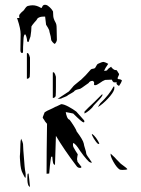

<svg xmlns="http://www.w3.org/2000/svg" viewBox="-20 -743 587 800"><path d="M93 -570V-572Q93 -579 90 -589.5Q87 -600 84 -600Q79 -597 78 -581.5Q77 -566 77 -562Q76 -551 76 -529Q76 -522 72 -522Q69 -522 67 -525Q65 -528 65 -534L66 -601Q66 -623 53 -662L51 -668H61Q58 -678 62.5 -684Q67 -690 79 -700Q81 -702 85 -708.5Q89 -715 95 -718Q107 -721 116 -721Q133 -721 151 -710H153Q154 -710 156 -715Q158 -720 162 -722Q164 -723 168 -723Q173 -723 176 -721L178 -720L182 -717Q194 -708 201 -695Q201 -671 205 -663Q207 -657 210 -652Q213 -647 214.5 -641.5Q216 -636 216 -624L217 -577Q217 -573 214 -567.5Q211 -562 208 -560Q205 -561 199 -567.5Q193 -574 193 -579Q193 -587 186 -611Q186 -617 180 -627Q174 -637 172 -640Q171 -645 168 -674Q165 -674 155.5 -673.5Q146 -673 137 -667Q133 -659 123 -649Q113 -637 111 -633Q111 -615 107 -591Q103 -578 99 -568ZM94 -415Q97 -415 100 -417.5Q103 -420 104 -423Q105 -434 105 -463V-503Q99 -526 92 -521V-483V-415ZM220 -331Q227 -336 243.5 -346.5Q260 -357 267 -362Q273 -368 280 -377Q287 -386 291 -389L314 -408Q315 -408 317 -410Q336 -427 358 -453Q361 -456 366.5 -456.5Q372 -457 375 -459Q377 -460 381 -468Q385 -476 388 -477Q404 -485 412 -485Q421 -483 431 -477Q417 -458 414 -447Q416 -448 420.5 -448.5Q425 -449 426 -450Q431 -458 443 -465Q444 -462 449 -457.5Q454 -453 457 -452Q459 -451 463 -451Q467 -451 468 -448Q470 -444 472.5 -440.5Q475 -437 476 -435V-433Q476 -431 473.5 -426.5Q471 -422 470 -418Q470 -413 475 -413Q483 -413 488 -408Q485 -397 476 -385Q471 -387 467.5 -391Q464 -395 467 -400H454Q448 -404 446 -411H442L418 -410Q409 -407 394 -396Q383 -388 376 -388L372 -389V-402Q370 -402 369 -404Q368 -406 366 -406Q354 -406 349 -397Q344 -394 332 -385Q320 -376 314 -373Q298 -370 291 -365Q288 -360 278 -355Q268 -350 264 -347Q261 -343 250 -339Q239 -335 234 -332ZM213 -383V-423Q207 -446 200 -441V-403V-335H202Q205 -335 208 -337.5Q211 -340 212 -343Q213 -354 213 -383ZM456 -371Q456 -373 456.5 -378.5Q457 -384 453 -382Q435 -348 398 -313Q396 -311 393 -305.5Q390 -300 388 -297Q407 -308 429.5 -332Q452 -356 456 -371ZM332 -270Q341 -274 353 -284Q365 -294 371 -304Q376 -310 385.5 -319.5Q395 -329 400.5 -336Q406 -343 408 -349H404L372 -317Q344 -291 332 -278ZM167 -238 176 -227Q174 -103 174 -19L185 -20L188 -53Q189 -61 190.5 -73Q192 -85 193 -90H198Q199 -74 201 -65.5Q203 -57 209 -56L210 -82L213 -177Q246 -121 299 -51Q304 -44 312 -43.5Q320 -43 319 -48Q304 -67 303 -69Q301 -77 301 -80Q301 -84 302 -89Q303 -94 304 -100Q294 -115 286 -130Q284 -134 284 -140Q284 -146 285 -147Q295 -145 314 -114L328 -95Q343 -76 351 -69Q356 -65 363 -65Q364 -65 356 -76Q354 -80 347 -89Q340 -98 339 -105Q339 -110 334.5 -123.5Q330 -137 329 -145Q326 -160 299 -196Q298 -202 287.5 -218.5Q277 -235 270 -244Q263 -246 259 -256.5Q255 -267 254 -276Q261 -275 270 -273Q279 -271 285 -270Q321 -234 328 -233Q331 -233 331.5 -236Q332 -239 330 -242L314 -260L298 -278Q285 -288 265.5 -298.5Q246 -309 235 -309Q230 -307 222.5 -303Q215 -299 211 -298Q206 -295 200.5 -292.5Q195 -290 191 -288Q174 -281 166 -275Q165 -272 161.5 -263.5Q158 -255 158 -253Q159 -250 162.5 -245.5Q166 -241 167 -238ZM389 -143Q390 -143 391 -143.5Q392 -144 394 -145Q389 -156 380.5 -168Q372 -180 363 -185Q361 -182 371 -165.5Q381 -149 389 -143ZM76 -143Q76 -127 81 -70Q81 -66 82.5 -50Q84 -34 86 -25Q87 -21 87 -10Q87 -3 86 -2Q83 -3 79 -12Q75 -21 74 -22Q66 -36 64 -70L63 -83Q62 -87 64 -110L65 -143Q65 -155 68 -165Q75 -151 76 -143ZM441 -103Q439 -93 452.5 -69Q466 -45 478 -37Q480 -35 491 -35Q506 -35 511 -38Q508 -43 483 -61Q460 -84 458 -87ZM99 -20Q100 -12 102 5Q104 22 105 37Q103 34 101.5 33Q100 32 99 31Q94 21 94 1Q94 -12 95 -18Q96 -20 99 -20Z"/></svg>

Font: BM Euljiro oraeorae
Style: Regular
Weight: 400
Designer: Bongjin Kim; Bomjun Kim; Myungsoo Han; Hyesun Chae; Mikyoung Jeong; Wujin Sim; Minjae Kang; Suwha Jang;
Foundry: Sandoll Inc.
Version: Version 1.000;hotconv 1.0.109;makeexe 2.5.65596